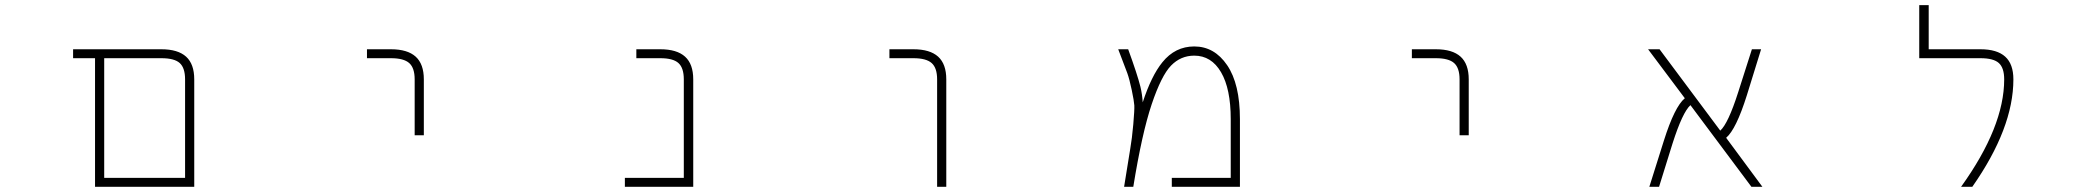

<svg xmlns="http://www.w3.org/2000/svg" viewBox="-20 -713 8040 735"><path d="M378.9 -32.2H688.5V-409.2Q688.5 -453.1 668 -471.7Q647.5 -490.2 597.7 -490.2H378.9ZM723.6 -409.2V2H371.1H343.8V-490.2H259.8V-524.4H597.7Q661.1 -524.4 692.4 -496.1Q723.6 -467.8 723.6 -409.2Z M1476.6 -490.2H1384.8V-524.4H1476.6Q1540 -524.4 1571.3 -496.1Q1602.5 -467.8 1602.5 -409.2V-195.3H1567.4V-409.2Q1567.4 -453.1 1546.4 -471.7Q1525.4 -490.2 1476.6 -490.2Z M2597.7 -409.2Q2597.7 -453.1 2577.1 -471.7Q2556.6 -490.2 2507.8 -490.2H2416V-524.4H2507.8Q2571.3 -524.4 2602.5 -496.1Q2633.8 -467.8 2633.8 -409.2V2H2372.1V-32.2H2597.7Z M3476.6 -490.2H3384.8V-524.4H3476.6Q3540 -524.4 3571.3 -496.1Q3602.5 -467.8 3602.5 -409.2V2H3567.4V-409.2Q3567.4 -453.1 3546.4 -471.7Q3525.4 -490.2 3476.6 -490.2Z M4354.5 -321.3Q4387.7 -422.9 4429.7 -474.6Q4478.5 -535.2 4551.8 -535.2Q4628.9 -535.2 4677.7 -463.4Q4726.6 -391.6 4726.6 -256.8V2H4465.8V-32.2H4691.4V-256.8Q4691.4 -373 4654.3 -436.5Q4617.2 -500 4551.8 -500Q4500 -500 4462.9 -461.9Q4425.8 -423.8 4388.7 -313.5Q4351.6 -203.1 4318.4 2H4283.2Q4299.8 -103.5 4306.6 -142.6Q4313.5 -181.6 4318.4 -237.3Q4323.2 -293 4322.3 -309.6Q4321.3 -326.2 4312.5 -368.2Q4303.7 -410.2 4295.4 -433.1Q4287.1 -456.1 4260.7 -524.4H4298.8Q4334 -427.7 4345.7 -380.9Q4352.5 -352.5 4354.5 -321.3Z M5476.6 -490.2H5384.8V-524.4H5476.6Q5540 -524.4 5571.3 -496.1Q5602.5 -467.8 5602.5 -409.2V-195.3H5567.4V-409.2Q5567.4 -453.1 5546.4 -471.7Q5525.4 -490.2 5476.6 -490.2Z M6726.6 2H6684.6L6451.2 -310.5Q6420.9 -283.2 6382.8 -164.1L6331.1 2H6293.9L6349.6 -174.8Q6390.6 -304.7 6429.7 -336.9L6289.1 -524.4H6333L6565.4 -212.9Q6595.7 -240.2 6633.8 -359.4L6686.5 -524.4H6721.7L6667 -347.7Q6626 -217.8 6587.9 -185.5Z M7561.5 -524.4Q7625 -524.4 7656.2 -496.1Q7687.5 -467.8 7687.5 -409.2Q7687.5 -222.7 7530.3 2H7487.3Q7652.3 -227.5 7652.3 -409.2Q7652.3 -453.1 7631.8 -471.7Q7611.3 -490.2 7561.5 -490.2H7327.1V-693.4H7363.3V-524.4Z"/></svg>

Font: Gen Shin Gothic Monospace ExtraLight
Style: Regular
Weight: 200
Designer: [Source Han Sans]
Ryoko NISHIZUKA  (kana & ideographs); Paul D. Hunt (Latin, Greek & Cyrillic); Wenlong ZHANG  (bopomofo
Version: Version 1.002.20150607